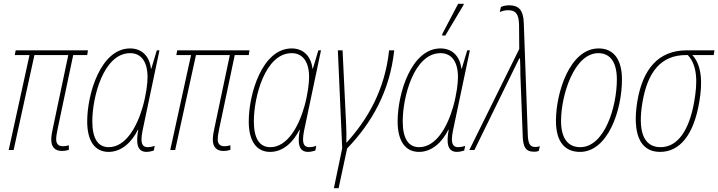

<svg xmlns="http://www.w3.org/2000/svg" viewBox="-20 -793 3797 1015"><path d="M307 5C323 5 336 2 344 -1V-25C338 -23 326 -20 312 -20C289 -20 277 -33 277 -56C277 -72 280 -89 285 -113L367 -502H441L445 -527H63L58 -502H136L26 0H52L162 -502H341L259 -113C254 -92 251 -70 251 -54C251 -13 274 5 307 5Z M554 10C623 10 677 -42 709 -107H711C699 -41 702 10 755 10C765 10 777 8 793 3L798 -22C781 -16 770 -15 761 -15C736 -15 728 -31 728 -57C728 -81 736 -115 744 -152L823 -527H809L780 -430H778C771 -493 732 -537 668 -537C513 -537 441 -298 441 -151C441 -47 482 10 554 10ZM555 -15C499 -15 468 -59 468 -152C468 -279 527 -512 668 -512C724 -512 760 -470 760 -385C760 -353 753 -294 735 -230C704 -120 643 -15 555 -15Z M1161 5C1177 5 1190 2 1198 -1V-25C1192 -23 1180 -20 1166 -20C1143 -20 1131 -33 1131 -56C1131 -72 1134 -89 1139 -113L1221 -502H1295L1299 -527H917L912 -502H990L880 0H906L1016 -502H1195L1113 -113C1108 -92 1105 -70 1105 -54C1105 -13 1128 5 1161 5Z M1408 10C1477 10 1531 -42 1563 -107H1565C1553 -41 1556 10 1609 10C1619 10 1631 8 1647 3L1652 -22C1635 -16 1624 -15 1615 -15C1590 -15 1582 -31 1582 -57C1582 -81 1590 -115 1598 -152L1677 -527H1663L1634 -430H1632C1625 -493 1586 -537 1522 -537C1367 -537 1295 -298 1295 -151C1295 -47 1336 10 1408 10ZM1409 -15C1353 -15 1322 -59 1322 -152C1322 -279 1381 -512 1522 -512C1578 -512 1614 -470 1614 -385C1614 -353 1607 -294 1589 -230C1558 -120 1497 -15 1409 -15Z M1745 202H1770L1815 -8C1945 -143 2041 -310 2064 -527H2037C2015 -318 1923 -161 1813 -40H1811C1812 -68 1811 -111 1810 -129L1791 -527H1766L1789 -9Z M2317 -605H2334L2430 -766L2432 -773H2402L2319 -615ZM2195 10C2264 10 2318 -42 2350 -107H2352C2340 -41 2343 10 2396 10C2406 10 2418 8 2434 3L2439 -22C2422 -16 2411 -15 2402 -15C2377 -15 2369 -31 2369 -57C2369 -81 2377 -115 2385 -152L2464 -527H2450L2421 -430H2419C2412 -493 2373 -537 2309 -537C2154 -537 2082 -298 2082 -151C2082 -47 2123 10 2195 10ZM2196 -15C2140 -15 2109 -59 2109 -152C2109 -279 2168 -512 2309 -512C2365 -512 2401 -470 2401 -385C2401 -353 2394 -294 2376 -230C2345 -120 2284 -15 2196 -15Z M2803 9C2816 9 2822 7 2828 5L2834 -20C2829 -18 2820 -16 2810 -16C2784 -16 2771 -30 2770 -85L2749 -671C2747 -742 2720 -765 2672 -765C2652 -765 2636 -760 2628 -756L2622 -729C2634 -735 2651 -739 2666 -739C2705 -739 2723 -721 2724 -660L2725 -534L2461 0H2488L2697 -427C2707 -447 2716 -465 2725 -484H2729C2729 -462 2731 -464 2731 -398L2743 -82C2744 -15 2759 9 2803 9Z M3046 10C3193 10 3268 -209 3268 -373C3268 -480 3223 -537 3145 -537C2991 -537 2919 -301 2919 -154C2919 -45 2965 10 3046 10ZM3047 -15C2981 -15 2946 -64 2946 -154C2946 -289 3015 -512 3143 -512C3208 -512 3241 -461 3241 -373C3241 -228 3176 -15 3047 -15Z M3469 10C3574 10 3648 -80 3677 -256C3694 -354 3691 -447 3640 -502H3753L3757 -527H3611C3459 -527 3377 -426 3349 -256C3323 -94 3359 10 3469 10ZM3472 -15C3378 -15 3351 -106 3377 -256C3404 -411 3473 -502 3607 -502H3616C3669 -445 3667 -354 3650 -256C3623 -101 3561 -15 3472 -15Z"/></svg>

Font: Noto Sans Condensed Thin
Style: Italic
Weight: 100
Width: 3
Italic angle: -12°
Designer: Monotype Design Team
Foundry: Monotype Imaging Inc.
Version: Version 2.013